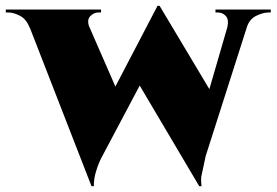

<svg xmlns="http://www.w3.org/2000/svg" viewBox="-52 -633 955 663"><path d="M29 -594H233L350 -326L264 10ZM499 -613 524 -514 296 -84Q296 -84 290 -70.5Q284 -57 278 -35.5Q272 -14 272 10H264L232 -115L492 -613ZM499 -613 698 -280 636 10 413 -367ZM818 -594 655 -84Q655 -84 651 -69.5Q647 -55 644 -33Q641 -11 644 10H636L598 -74L749 -594ZM733 -539Q739 -565 728 -577.5Q717 -590 699 -590H692V-600H883V-590Q883 -590 879.5 -590Q876 -590 876 -590Q857 -590 833 -578.5Q809 -567 800 -538ZM257 -538H50Q39 -567 17 -578.5Q-5 -590 -25 -590Q-25 -590 -28.5 -590Q-32 -590 -32 -590V-600H297V-590H288Q272 -590 259.5 -577Q247 -564 257 -538Z"/></svg>

Font: Cinzel Black
Style: Regular
Weight: 900
Designer: Natanael Gama
Version: Version 2.000